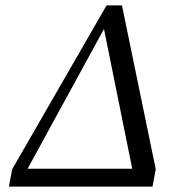

<svg xmlns="http://www.w3.org/2000/svg" viewBox="-20 -690 646 710"><path d="M13 0H544L556 -64L431 -670H374L25 -64L13 0ZM70 -44 375 -602 360 -605 474 -41 494 -66H55L70 -44Z"/></svg>

Font: Source Serif Variable
Style: Italic
Weight: 389
Italic angle: -12°
Designer: Frank Grießhammer
Foundry: Adobe Systems Incorporated
Version: Version 3.001;hotconv 1.0.111;makeotfexe 2.5.65597